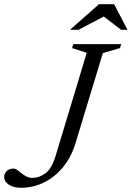

<svg xmlns="http://www.w3.org/2000/svg" viewBox="-65 -881 625 911"><path d="M293.5 -202.5Q278.5 -152 252.2 -112.5Q226 -73 191.8 -45.8Q157.5 -18.5 117.5 -4.2Q77.5 10 34.5 10Q-0.5 10 -22.8 -4.5Q-45 -19 -45 -42Q-45 -57 -33.5 -69Q-22 -81 -1 -81Q8 -81 17.2 -74.2Q26.5 -67.5 37.2 -58.8Q48 -50 60.8 -43.5Q73.5 -37 89 -37Q121 -37 150.5 -58.8Q180 -80.5 198 -138.5L346.5 -630.5L277 -653L282.5 -671.5H510L504.5 -653L423 -629ZM267 -739.5 404.5 -861H476.5L540 -739.5H509.5L422.5 -806.5H435L307 -739.5Z"/></svg>

Font: Newsreader 20pt
Style: Italic
Weight: 400
Italic angle: -17°
Version: Version 1.003